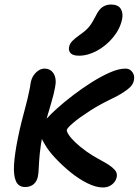

<svg xmlns="http://www.w3.org/2000/svg" viewBox="-20 -816 613 848"><path d="M434 12Q404 12 366.5 -6.5Q329 -25 292.5 -54.5Q256 -84 225 -117Q194 -150 177 -180Q166 -197 161.5 -213Q157 -229 160 -246Q163 -257 170 -270.5Q177 -284 190 -296Q203 -311 232.5 -337.5Q262 -364 301 -394Q340 -424 382.5 -451Q425 -478 464.5 -495.5Q504 -513 534 -513Q548 -513 557 -505.5Q566 -498 570 -487.5Q574 -477 572 -466Q570 -441 542.5 -420.5Q515 -400 482 -384Q423 -356 377 -326.5Q331 -297 304 -274Q277 -251 275 -242Q274 -235 284 -220Q294 -205 314 -186Q334 -167 362 -147Q390 -127 424 -109Q443 -99 460 -88Q477 -77 487.5 -65Q498 -53 496 -37Q494 -23 485.5 -12Q477 -1 464 5.5Q451 12 434 12ZM91 10Q62 10 50.5 -15.5Q39 -41 42 -89Q45 -137 59 -206Q66 -241 75 -277Q84 -313 93.5 -348Q103 -383 109 -414Q111 -422 112.5 -430.5Q114 -439 115 -448Q119 -470 129 -484Q139 -498 151.5 -505.5Q164 -513 176 -513Q204 -513 217.5 -490Q231 -467 223 -429Q218 -401 207 -364Q196 -327 185.5 -290.5Q175 -254 169 -225Q159 -174 155.5 -136Q152 -98 151 -73Q150 -48 147 -35Q144 -21 136 -10.5Q128 0 116.5 5Q105 10 91 10ZM329 -570Q303 -570 292.5 -580.5Q282 -591 285 -608Q288 -623 299 -634.5Q310 -646 331 -661Q360 -681 374 -698.5Q388 -716 402 -744Q417 -775 433.5 -785.5Q450 -796 470 -796Q501 -796 513 -777.5Q525 -759 519 -730Q510 -688 479.5 -651Q449 -614 408.5 -592Q368 -570 329 -570Z"/></svg>

Font: Shantell Sans Medium
Style: Italic
Weight: 500
Italic angle: -11°
Designer: Stephen Nixon, Anya Danilova, Shantell Martin
Foundry: Arrow Type
Version: Version 1.011;[c5ecc13dd]